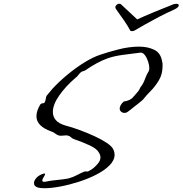

<svg xmlns="http://www.w3.org/2000/svg" viewBox="-20 -924 967 1017"><path d="M915 -904Q926 -904 927 -896Q927 -893 926 -891Q921 -882 902 -873Q863 -856 823 -835Q783 -814 748.5 -794.5Q714 -775 692 -762Q688 -759 679 -759Q672 -759 670 -762Q660 -782 638.5 -813.5Q617 -845 595 -875Q591 -880 591 -886Q591 -893 598 -898Q603 -903 605.5 -903.5Q608 -904 610 -904Q615 -904 616.5 -903.5Q618 -903 621 -901L707 -821Q717 -826 738.5 -835.5Q760 -845 786.5 -856Q813 -867 838 -877Q863 -887 879.5 -893.5Q896 -900 897 -901Q909 -904 915 -904ZM216 73Q197 73 183 70Q160 64 160 46Q160 32 174 17Q188 2 213 -5Q221 -5 218 2Q215 9 209.5 17.5Q204 26 204 32Q204 39 214 39Q217 39 220.5 38.5Q224 38 228 37Q241 34 263.5 31.5Q286 29 308 26.5Q330 24 343 21Q366 15 387.5 3.5Q409 -8 426 -15Q429 -16 434 -16Q439 -16 442.5 -15.5Q446 -15 450 -18Q460 -23 468.5 -29Q477 -35 484 -42Q496 -53 504 -65Q512 -77 512 -90Q512 -104 503 -117Q493 -136 456 -153.5Q419 -171 372 -187Q363 -190 356.5 -196.5Q350 -203 342 -205Q339 -206 336.5 -206.5Q334 -207 331 -207Q324 -207 317 -206Q310 -205 302 -205Q288 -205 275 -215Q262 -225 251 -228Q173 -256 173 -308Q173 -338 195 -373V-372Q199 -377 206.5 -377Q214 -377 216 -381Q221 -389 222.5 -400.5Q224 -412 227 -417Q241 -435 257 -453Q294 -493 339 -530Q384 -567 429 -594.5Q474 -622 511 -634Q551 -648 608 -662.5Q665 -677 717 -677Q763 -677 797.5 -660Q832 -643 839 -597Q841 -590 841 -584Q841 -578 841 -572Q841 -531 821.5 -498.5Q802 -466 778.5 -442.5Q755 -419 742 -402Q737 -395 732 -391.5Q727 -388 718 -380Q714 -376 705 -369.5Q696 -363 690 -358Q684 -353 669 -341Q654 -329 648 -327Q645 -326 639 -326Q629 -326 621.5 -332.5Q614 -339 614 -349Q614 -356 618.5 -365.5Q623 -375 634 -385L636 -386Q635 -386 650.5 -389.5Q666 -393 680 -404Q685 -409 694 -419.5Q703 -430 714 -443Q716 -445 720 -454Q724 -463 728 -467Q740 -483 747.5 -504.5Q755 -526 767 -546V-545Q771 -553 771 -562Q771 -578 764.5 -598Q758 -618 747 -632.5Q736 -647 722 -645Q680 -640 632 -633.5Q584 -627 550 -615Q522 -605 492.5 -589Q463 -573 434 -553Q427 -548 420.5 -547Q414 -546 408 -541Q401 -535 394 -525.5Q387 -516 379 -511Q327 -466 293.5 -418Q260 -370 260 -331Q260 -306 276 -287.5Q292 -269 327 -259Q362 -250 402.5 -235Q443 -220 481 -202.5Q519 -185 546.5 -166.5Q574 -148 581 -131Q587 -118 587 -105Q587 -75 560 -48Q533 -21 490 1Q447 23 397 39Q347 55 299 64Q251 73 216 73Z"/></svg>

Font: Vujahday Script
Style: Regular
Weight: 400
Designer: Robert E. Leuschke
Foundry: Robert E. Leuschke
Version: Version 1.010; ttfautohint (v1.8.3)